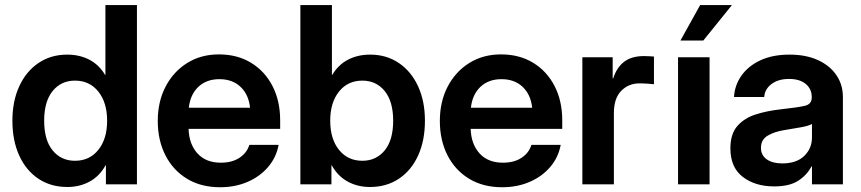

<svg xmlns="http://www.w3.org/2000/svg" viewBox="-20 -748 3494 779"><path d="M253.4 10.7Q186 10.7 135.7 -22.9Q85.4 -56.6 57.9 -117.2Q30.3 -177.7 30.3 -258.3Q30.3 -337.4 58.1 -397.9Q85.9 -458.5 136.2 -492.4Q186.5 -526.4 252.4 -526.4Q302.7 -526.4 342.3 -505.9Q381.8 -485.4 406.2 -444.3H407.7V-727.5H535.6V0H409.7V-77.1H408.2Q384.3 -33.7 344 -11.5Q303.7 10.7 253.4 10.7ZM284.2 -95.7Q343.3 -95.7 378.9 -139.9Q414.6 -184.1 414.6 -258.3Q414.6 -332 378.9 -376.5Q343.3 -420.9 284.2 -420.9Q228 -420.9 193.6 -378.7Q159.2 -336.4 159.2 -258.3Q159.2 -179.7 193.6 -137.7Q228 -95.7 284.2 -95.7Z M873 11.7Q795.4 11.7 738.5 -22.9Q681.6 -57.6 650.9 -118.4Q620.1 -179.2 620.1 -257.3Q620.1 -335.9 651.9 -396.7Q683.6 -457.5 739.5 -492.4Q795.4 -527.3 868.2 -527.3Q942.9 -527.3 998.8 -493.2Q1054.7 -459 1085.7 -398.7Q1116.7 -338.4 1116.7 -259.3V-225.1H745.1Q747.1 -163.1 781.2 -125.5Q815.4 -87.9 876 -87.9Q921.4 -87.9 951.4 -107.7Q981.4 -127.4 991.7 -160.2H1110.4Q1101.1 -109.4 1067.9 -70.6Q1034.7 -31.7 984.4 -10Q934.1 11.7 873 11.7ZM746.1 -311H994.6Q988.8 -364.7 955.8 -395.8Q922.9 -426.8 870.1 -426.8Q817.9 -426.8 784.9 -395.8Q752 -364.7 746.1 -311Z M1481 10.7Q1430.7 10.7 1390.4 -11.5Q1350.1 -33.7 1326.2 -77.1H1324.7V0H1198.7V-727.5H1326.7V-444.3H1328.1Q1352.5 -485.4 1392.1 -505.9Q1431.6 -526.4 1481.9 -526.4Q1547.9 -526.4 1598.1 -492.4Q1648.4 -458.5 1676.3 -397.9Q1704.1 -337.4 1704.1 -258.3Q1704.1 -177.7 1676.5 -117.2Q1648.9 -56.6 1598.6 -22.9Q1548.3 10.7 1481 10.7ZM1450.2 -95.7Q1506.3 -95.7 1540.8 -137.7Q1575.2 -179.7 1575.2 -258.3Q1575.2 -336.4 1540.8 -378.7Q1506.3 -420.9 1450.2 -420.9Q1391.1 -420.9 1355.5 -376.5Q1319.8 -332 1319.8 -258.3Q1319.8 -184.1 1355.5 -139.9Q1391.1 -95.7 1450.2 -95.7Z M2017.6 11.7Q1939.9 11.7 1883.1 -22.9Q1826.2 -57.6 1795.4 -118.4Q1764.6 -179.2 1764.6 -257.3Q1764.6 -335.9 1796.4 -396.7Q1828.1 -457.5 1884 -492.4Q1939.9 -527.3 2012.7 -527.3Q2087.4 -527.3 2143.3 -493.2Q2199.2 -459 2230.2 -398.7Q2261.2 -338.4 2261.2 -259.3V-225.1H1889.6Q1891.6 -163.1 1925.8 -125.5Q1960 -87.9 2020.5 -87.9Q2065.9 -87.9 2095.9 -107.7Q2126 -127.4 2136.2 -160.2H2254.9Q2245.6 -109.4 2212.4 -70.6Q2179.2 -31.7 2128.9 -10Q2078.6 11.7 2017.6 11.7ZM1890.6 -311H2139.2Q2133.3 -364.7 2100.3 -395.8Q2067.4 -426.8 2014.6 -426.8Q1962.4 -426.8 1929.4 -395.8Q1896.5 -364.7 1890.6 -311Z M2342.8 0V-515.6H2465.8V-429.7H2467.8Q2481.9 -474.1 2512.2 -497.3Q2542.5 -520.5 2592.8 -520.5Q2605 -520.5 2615.2 -519.8Q2625.5 -519 2633.3 -518.6V-406.2Q2626 -407.2 2609.1 -408.4Q2592.3 -409.7 2574.2 -409.7Q2530.3 -409.7 2500.5 -379.4Q2470.7 -349.1 2470.7 -289.1V0Z M2731 0V-515.6H2858.9V0ZM2740.7 -583.5 2820.8 -727.5H2949.7L2833.5 -583.5Z M3121.1 8.3Q3043.9 8.3 2993.7 -30.3Q2943.4 -68.8 2943.4 -146Q2943.4 -204.6 2971.7 -236.8Q3000 -269 3046.1 -283.7Q3092.3 -298.3 3145.5 -304.2Q3216.8 -312 3245.1 -318.6Q3273.4 -325.2 3273.4 -351.6V-355Q3273.4 -387.2 3249 -407.5Q3224.6 -427.7 3181.6 -427.7Q3137.7 -427.7 3110.4 -407.2Q3083 -386.7 3080.6 -354.5H2958Q2960.9 -402.3 2988.3 -441.2Q3015.6 -480 3064.9 -503.2Q3114.3 -526.4 3183.1 -526.4Q3250 -526.4 3298.6 -504.2Q3347.2 -481.9 3373.5 -443.1Q3399.9 -404.3 3399.9 -354.5V0H3274.4V-72.8H3272.5Q3253.9 -37.6 3218.5 -14.6Q3183.1 8.3 3121.1 8.3ZM3153.8 -85Q3211.9 -85 3243.2 -115.5Q3274.4 -146 3274.4 -190.4V-245.1Q3262.7 -237.8 3231.4 -231.9Q3200.2 -226.1 3162.6 -220.2Q3124 -214.4 3095.7 -198.2Q3067.4 -182.1 3067.4 -147.9Q3067.4 -118.2 3090.8 -101.6Q3114.3 -85 3153.8 -85Z"/></svg>

Font: Inter Display Semi Bold
Style: Regular
Weight: 600
Designer: Rasmus Andersson
Foundry: rsms
Version: Version 4.000;git-37864ae